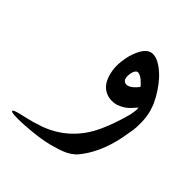

<svg xmlns="http://www.w3.org/2000/svg" viewBox="-252 -378 760 760"><g transform="rotate(30 128.0 2.0)"><path d="M218.3 -9.3Q180.2 -9.3 156.7 -32.5Q133.3 -55.7 133.3 -97.2V-103Q133.3 -134.3 147.7 -168.9Q162.1 -203.6 179.7 -224.1Q205.1 -256.3 230.5 -256.3Q234.4 -256.3 236.3 -255.9Q273.4 -248.5 307.6 -186.5Q332 -138.7 341.3 -84L343.3 -54.7Q343.3 -26.9 336.4 1Q329.6 28.8 323 44.2Q316.4 59.6 300.8 91.8Q252.4 189.5 179.7 239.3Q157.7 251.5 134 255.4Q110.4 259.3 69.3 259.3Q21.5 259.3 -60.1 243.2Q-129.9 228.5 -129.9 219.2Q-129.9 213.9 -104.5 213.9H-97.2Q-66.4 215.3 -36.6 215.3L5.4 213.4Q128.9 201.2 209.5 104Q245.1 61 279.3 2.4Q295.4 -27.3 296.9 -42.5Q295.4 -41 273.4 -27.3Q252 -12.7 218.3 -9.3ZM194.8 -115.7Q194.8 -107.9 200.7 -102.1Q206.5 -96.2 216.8 -96.2Q235.4 -96.2 262.7 -117.2Q261.2 -122.6 247.6 -144Q232.9 -162.6 222.2 -162.6H220.2Q210.4 -159.7 202.6 -144.8Q194.8 -129.9 194.8 -115.7Z"/></g></svg>

Font: Noon
Style: Regular
Weight: 400
Designer: Mohammad Saleh Souzanchi
Foundry: Farsi Font Store
Version: Version 0.09